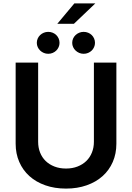

<svg xmlns="http://www.w3.org/2000/svg" viewBox="-20 -1094 774 1125"><path d="M661.9 -727.3V-252.1Q661.9 -193.5 640.8 -145.1Q619.7 -96.6 581 -62Q542.3 -27.3 487.7 -8.2Q433.2 11 366.8 11Q300.1 11 245.6 -8.2Q191.1 -27.3 152.5 -62Q114 -96.6 92.9 -145.1Q71.7 -193.5 71.7 -252.1V-727.3H203.5V-263.1Q203.5 -229 214.8 -200.3Q226.2 -171.5 247.5 -150.7Q268.8 -130 299 -118.3Q329.2 -106.5 366.8 -106.5Q404.1 -106.5 434.3 -118.3Q464.5 -130 485.8 -150.7Q507.1 -171.5 518.6 -200.3Q530.2 -229 530.2 -263.1V-727.3ZM470.2 -778.8Q456.3 -778.8 444.2 -783.9Q432.2 -789.1 422.9 -797.8Q413.7 -806.5 408.4 -818.2Q403.1 -829.9 403.1 -842.7Q403.1 -856.5 408.4 -868.3Q413.7 -880 422.9 -888.7Q432.2 -897.4 444.2 -902.3Q456.3 -907.3 470.2 -907.3Q484 -907.3 496.3 -902.3Q508.5 -897.4 517.4 -888.7Q526.3 -880 531.4 -868.3Q536.6 -856.5 536.6 -842.7Q536.6 -829.9 531.4 -818.2Q526.3 -806.5 517.4 -797.8Q508.5 -789.1 496.3 -783.9Q484 -778.8 470.2 -778.8ZM262.4 -778.8Q248.9 -778.8 236.7 -783.9Q224.4 -789.1 215.4 -797.8Q206.3 -806.5 201 -818.2Q195.7 -829.9 195.7 -842.7Q195.7 -856.5 201 -868.3Q206.3 -880 215.4 -888.7Q224.4 -897.4 236.7 -902.3Q248.9 -907.3 262.4 -907.3Q276.6 -907.3 288.7 -902.3Q300.8 -897.4 309.7 -888.7Q318.5 -880 323.7 -868.3Q328.8 -856.5 328.8 -842.7Q328.8 -829.9 323.7 -818.2Q318.5 -806.5 309.7 -797.8Q300.8 -789.1 288.7 -783.9Q276.6 -778.8 262.4 -778.8ZM415.8 -1074.2H538.7L413 -954.5H315.7Z"/></svg>

Font: Interop SemBd
Style: Regular
Weight: 600
Designer: Rasmus Andersson, Google, Jang Haemin
Foundry: jhaemin
Version: Version 1.008